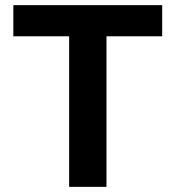

<svg xmlns="http://www.w3.org/2000/svg" viewBox="-20 -727 683 747"><path d="M31.9 -707H611V-585.8H394.3V0H249V-585.8H31.9Z"/></svg>

Font: Pretendard Std Variable
Style: Regular
Weight: 400
Designer: Base glyphs from Inter by Rasmus Andersson; Hangeul glyphs from Noto Sans CJK(Source Han Sans) by Jang Soo-young and Kan
Foundry: Kil Hyung-jin
Version: Version 1.309;Glyphs 3.2 (3225)